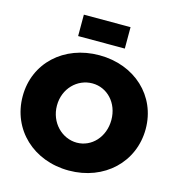

<svg xmlns="http://www.w3.org/2000/svg" viewBox="-131 -1030 1064 1152"><g transform="rotate(15 401.0 -454.5)"><path d="M247 -918V-785H537V-918ZM401 -707C181 -707 19 -557 19 -351C19 -144 181 9 401 9C621 9 783 -145 783 -351C783 -556 621 -707 401 -707ZM404 -533C496 -533 570 -456 570 -350C570 -244 496 -165 404 -165C312 -165 232 -244 232 -350C232 -456 311 -533 404 -533Z"/></g></svg>

Font: Montserrat ExtraBold
Style: Regular
Weight: 800
Designer: Julieta Ulanovsky
Foundry: Julieta Ulanovsky
Version: Version 4.000